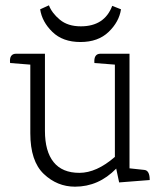

<svg xmlns="http://www.w3.org/2000/svg" viewBox="-20 -687 604 722"><path d="M284 -588Q373 -588 402 -665L435 -652Q428 -605 388.5 -567Q349 -529 282.5 -529Q216 -529 177 -567Q138 -605 131 -652L164 -667Q175 -638 205 -613Q235 -588 284 -588ZM262 15Q195 15 144.5 -33Q94 -81 94 -186V-444L18 -450Q14 -485 41 -485H149V-195Q149 -118 181.5 -77.5Q214 -37 278.5 -37Q343 -37 412 -97V-444L335 -450Q332 -485 358 -485H467V-54L523 -48Q543 -46 543 -10L428 -1L417 -53Q351 15 262 15Z"/></svg>

Font: Karma Light
Style: Regular
Weight: 300
Designer: Joana Correia
Foundry: Indian Type Foundry
Version: Version 1.202;PS 1.0;hotconv 1.0.78;makeotf.lib2.5.61930; tt